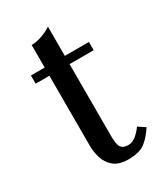

<svg xmlns="http://www.w3.org/2000/svg" viewBox="-154 -660 641 738"><g transform="rotate(-30 166.0 -291.5)"><path d="M316.5 -65.5Q295 -32 269.8 -12.5Q244.5 7 195 7Q154 7 131.8 -11.2Q109.5 -29.5 100.8 -57Q92 -84.5 92 -111.5V-423.5H31V-460H92V-560Q115 -560 140.8 -569.5Q166.5 -579 181.5 -590V-460H288.5V-423.5H181.5V-103.5Q181.5 -66 190.8 -53.5Q200 -41 222 -41Q241 -41 257.8 -55.2Q274.5 -69.5 286 -86Z"/></g></svg>

Font: Bodoni* 06pt
Style: Regular
Weight: 400
Version: Version 2.3